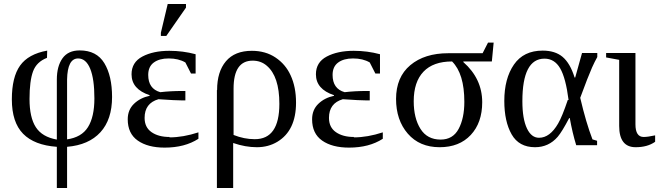

<svg xmlns="http://www.w3.org/2000/svg" viewBox="-20 -723 3285 956"><path d="M538 -240Q538 -128 480 -64.5Q422 -1 314 8V213H263V8Q151 0 95 -57Q39 -114 39 -228Q39 -339 80 -396.5Q121 -454 215 -471L214 -435Q162 -415 144.5 -367.5Q127 -320 127 -230Q127 -138 158.5 -89.5Q190 -41 263 -28V-327Q263 -393 291 -432.5Q319 -472 377 -472Q461 -472 499.5 -408.5Q538 -345 538 -240ZM314 -29H313Q386 -39 418 -90Q450 -141 450 -233Q450 -330 429 -381Q408 -432 369 -432Q316 -432 314 -327Z M824 -41V-39Q892 -39 968 -64V-32Q900 12 800 12Q716 12 666 -23Q616 -58 616 -129Q616 -176 647 -206Q678 -236 725 -246V-249Q635 -279 635 -353Q635 -413 689 -441.5Q743 -470 823 -470Q891 -470 954 -453V-357H931L903 -412Q869 -432 820 -432Q773 -432 745.5 -411.5Q718 -391 718 -350Q718 -281 778 -264Q829 -270 888 -270H903V-223H888Q855 -223 769 -229Q700 -209 700 -136Q700 -89 734.5 -65Q769 -41 824 -41ZM781 -544V-560L815 -703H906V-685L808 -544Z M1060 -274 1061 -275Q1061 -366 1105 -418Q1149 -470 1234 -470Q1302 -470 1352 -436.5Q1402 -403 1427 -348Q1454 -290 1454 -212Q1454 -73 1361 -17Q1316 10 1259 10Q1202 10 1141 -11V213H1060ZM1248 -30H1249Q1371 -30 1371 -206Q1371 -343 1308 -396Q1279 -421 1238 -421Q1143 -421 1143 -282V-51Q1196 -30 1248 -30Z M1742 -41V-39Q1810 -39 1886 -64V-32Q1818 12 1718 12Q1634 12 1584 -23Q1534 -58 1534 -129Q1534 -176 1565 -206Q1596 -236 1643 -246V-249Q1553 -279 1553 -353Q1553 -413 1607 -441.5Q1661 -470 1741 -470Q1809 -470 1872 -453V-357H1849L1821 -412Q1787 -432 1738 -432Q1691 -432 1663.5 -411.5Q1636 -391 1636 -350Q1636 -281 1696 -264Q1747 -270 1806 -270H1821V-223H1806Q1773 -223 1687 -229Q1618 -209 1618 -136Q1618 -89 1652.5 -65Q1687 -41 1742 -41Z M1952 -231V-230Q1952 -339 2023 -398.5Q2094 -458 2212 -458H2383L2410 -511H2438L2429 -417H2287V-414Q2381 -331 2381 -214Q2381 -112 2324 -51Q2267 10 2169 10Q2069 10 2010.5 -57.5Q1952 -125 1952 -231ZM2040 -219Q2040 -135 2073.5 -81.5Q2107 -28 2174 -28Q2235 -28 2263.5 -81Q2292 -134 2292 -216Q2292 -356 2231 -417Q2137 -417 2088.5 -366Q2040 -315 2040 -219Z M2491 -221V-220Q2491 -332 2539 -401.5Q2587 -471 2682 -471Q2744 -471 2781 -440Q2819 -408 2841 -337H2844L2878 -459H2954V-439Q2941 -416 2928 -387Q2908 -342 2869 -236Q2898 -112 2930 -29L2953 -22V0H2849Q2830 -62 2817 -135H2814Q2779 -68 2757 -42Q2712 10 2644 10Q2564 10 2527.5 -54Q2491 -118 2491 -221ZM2807 -225H2811Q2797 -335 2769 -383Q2741 -431 2691 -431Q2581 -431 2581 -219Q2581 -131 2604 -83Q2626 -37 2664 -37Q2718 -37 2759 -108Q2779 -142 2807 -225Z M3145 10Q3063 10 3063 -96V-425L2998 -437V-459H3144V-104Q3144 -41 3185 -41Q3205 -41 3242 -49V-17Q3204 10 3145 10Z"/></svg>

Font: Libra Serif Modern
Style: Regular
Weight: 400
Designer: Stefan Peev, Context Ltd
Foundry: Stefan Peev, Context Ltd
Version: Version 1.000